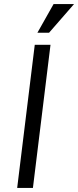

<svg xmlns="http://www.w3.org/2000/svg" viewBox="-20 -919 382 939"><path d="M242 -899H342L220 -759H163ZM150 -700H227L141 0H64Z"/></svg>

Font: Haskoy
Style: Italic
Weight: 400
Designer: Ertekin Erdin
Foundry: Ertekin Erdin
Version: Version 2.000; ttfautohint (v1.8.4.7-5d5b)